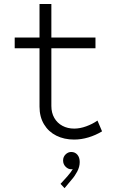

<svg xmlns="http://www.w3.org/2000/svg" viewBox="-20 -707 602 982"><path d="M182.1 -161.6V-460H55.2V-515.1H182.1V-686.5H242.7V-515.1H468.3V-460H242.7V-165Q242.7 -129.9 257.8 -103.8Q272.9 -77.6 299.3 -63.5Q325.7 -49.3 359.4 -49.3Q388.7 -49.3 420.7 -60.8Q452.6 -72.3 478.5 -90.3L502 -35.2Q468.8 -15.1 432.1 -4.2Q395.5 6.8 358.9 6.8Q308.1 6.8 268.1 -13.2Q228 -33.2 205.1 -71.3Q182.1 -109.4 182.1 -161.6ZM289.6 233.4 324.7 194.8Q345.7 170.4 352.1 157.7Q347.2 158.7 344.2 158.7Q328.6 158.7 315.7 145.8Q302.7 132.8 302.7 113.8Q302.7 95.2 315.4 82.8Q328.1 70.3 344.2 70.3Q363.8 70.3 375.7 84.2Q387.7 98.1 387.7 121.6Q387.7 146.5 374.8 170.7Q361.8 194.8 347.2 210.9L310.1 255.4Z"/></svg>

Font: Reddit Mono Light
Style: Regular
Weight: 300
Monospace: yes
Designer: Stephen Hutchings
Foundry: Reddit
Version: Version 1.011